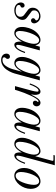

<svg xmlns="http://www.w3.org/2000/svg" viewBox="1197 -1949 1000 3434"><g transform="rotate(90 1697.0 -232.0)"><path d="M24 -106C24 -49 69 12 165 12C275 12 336 -65 336 -136C336 -180 311 -202 288 -219L195 -289C177 -301 166 -309 166 -345C166 -404 218 -432 266 -432C300 -432 345 -413 345 -380C345 -372 340 -368 333 -364C328 -361 323 -358 319 -354C308 -345 306 -330 306 -324C306 -301 327 -287 346 -287C383 -287 398 -317 398 -344C398 -380 359 -456 272 -456C200 -456 118 -409 118 -317C118 -272 137 -244 165 -226L248 -163C270 -147 280 -121 280 -96C280 -52 246 -12 171 -12C137 -12 69 -23 69 -67C69 -90 81 -97 95 -101C107 -105 116 -115 116 -133C116 -158 97 -172 79 -172C39 -172 24 -131 24 -106Z M462 -125C462 -44 502 12 574 12C644 12 702 -76 722 -119L725 -117C725 -117 724 -110 724 -90C724 -50 730 12 782 12C850 12 901 -94 929 -176L909 -182C879 -92 838 -22 800 -22C786 -22 782 -32 782 -49C782 -73 792 -113 796 -129L881 -444H815L793 -366L789 -368C774 -432 735 -456 697 -456C631 -456 566 -406 521 -335C497 -297 462 -216 462 -125ZM534 -85C534 -157 557 -247 590 -320C611 -366 651 -432 697 -432C738 -432 764 -400 764 -340C764 -292 740 -208 714 -150C678 -70 631 -12 580 -12C544 -12 534 -52 534 -85Z M1070 -85C1070 -157 1093 -247 1126 -320C1147 -366 1187 -432 1233 -432C1274 -432 1300 -400 1300 -340C1300 -292 1276 -208 1250 -150C1214 -70 1167 -12 1116 -12C1080 -12 1070 -52 1070 -85ZM939 150C939 212 986 248 1056 248C1093 248 1144 234 1189 192C1241 144 1279 61 1294 7L1417 -444H1351L1329 -366L1325 -368C1314 -427 1277 -456 1239 -456C1179 -456 1114 -415 1069 -343C1045 -305 998 -216 998 -125C998 -44 1038 12 1110 12C1180 12 1238 -76 1258 -119L1261 -117C1259 -106 1224 16 1224 16C1212 61 1194 118 1157 167C1123 212 1091 224 1048 224C1016 224 1005 210 1005 192C1005 180 1007 176 1014 170C1024 162 1033 148 1033 130C1033 112 1021 90 993 90C967 90 939 110 939 150Z M1472 -268 1492 -262C1517 -336 1559 -422 1600 -422C1615 -422 1619 -412 1619 -395C1619 -370 1608 -326 1604 -310L1520 0H1586L1605 -62C1639 -174 1740 -421 1790 -421C1802 -421 1803 -415 1803 -409C1803 -404 1798 -399 1793 -394C1786 -386 1781 -377 1781 -362C1781 -338 1797 -320 1820 -320C1860 -320 1882 -355 1882 -387C1882 -421 1862 -456 1815 -456C1758 -456 1709 -365 1675 -294L1668 -296C1671 -306 1677 -334 1677 -354C1677 -394 1670 -456 1619 -456C1543 -456 1493 -328 1472 -268Z M1908 -125C1908 -44 1948 12 2020 12C2090 12 2148 -76 2168 -119L2171 -117C2171 -117 2170 -110 2170 -90C2170 -50 2176 12 2228 12C2296 12 2347 -94 2375 -176L2355 -182C2325 -92 2284 -22 2246 -22C2232 -22 2228 -32 2228 -49C2228 -73 2238 -113 2242 -129L2327 -444H2261L2239 -366L2235 -368C2220 -432 2181 -456 2143 -456C2077 -456 2012 -406 1967 -335C1943 -297 1908 -216 1908 -125ZM1980 -85C1980 -157 2003 -247 2036 -320C2057 -366 2097 -432 2143 -432C2184 -432 2210 -400 2210 -340C2210 -292 2186 -208 2160 -150C2124 -70 2077 -12 2026 -12C1990 -12 1980 -52 1980 -85Z M2516 -85C2516 -157 2539 -247 2572 -320C2593 -366 2633 -432 2679 -432C2720 -432 2746 -400 2746 -340C2746 -292 2722 -208 2696 -150C2660 -70 2613 -12 2562 -12C2526 -12 2516 -52 2516 -85ZM2444 -125C2444 -44 2484 12 2556 12C2626 12 2684 -76 2704 -119L2707 -117C2707 -117 2706 -110 2706 -90C2706 -50 2712 12 2764 12C2832 12 2882 -94 2911 -176L2891 -182C2862 -94 2820 -22 2782 -22C2768 -22 2764 -32 2764 -49C2764 -73 2774 -113 2778 -129L2936 -712H2759L2752 -688H2840C2860 -688 2857 -671 2856 -666L2775 -366L2771 -368C2760 -427 2723 -456 2685 -456C2625 -456 2560 -415 2515 -343C2491 -305 2444 -216 2444 -125Z M3056 -104C3056 -168 3076 -251 3103 -314C3127 -370 3162 -432 3222 -432C3266 -432 3286 -392 3286 -340C3286 -276 3266 -193 3239 -130C3215 -74 3182 -12 3122 -12C3078 -12 3056 -52 3056 -104ZM2984 -164C2984 -44 3054 12 3118 12C3248 12 3358 -140 3358 -280C3358 -400 3290 -456 3226 -456C3096 -456 2984 -304 2984 -164Z"/></g></svg>

Font: Old Standard
Style: Italic
Weight: 400
Italic angle: -15.2°
Designer: Alexey Kryukov <alexios@thessalonica.org.ru>
Version: Version 2.0